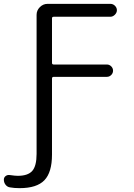

<svg xmlns="http://www.w3.org/2000/svg" viewBox="-104 -750 697 997"><path d="M-52 223Q-66 221 -75 209.5Q-84 198 -84 183Q-84 171 -74.5 164Q-65 157 -53 159Q-25 163 -12 163Q41 163 63.5 137.5Q86 112 86 49V-673Q86 -696 103 -713Q120 -730 143 -730H469Q483 -730 493 -720Q503 -710 503 -697Q503 -684 492.5 -673.5Q482 -663 469 -663H175Q166 -663 166 -655V-423Q166 -415 175 -415H451Q464 -415 473.5 -405.5Q483 -396 483 -383Q483 -370 473.5 -360.5Q464 -351 451 -351H175Q166 -351 166 -342V53Q166 145 126.5 186Q87 227 -2 227Q-31 227 -52 223Z"/></svg>

Font: Rounded Mplus 1c
Style: Regular
Weight: 400
Version: Version 1.059.20150529